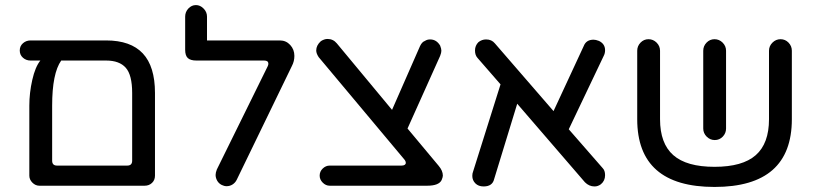

<svg xmlns="http://www.w3.org/2000/svg" viewBox="-20 -738 3244 764"><path d="M96.7 -39.1V-317.4Q96.7 -368.2 108.4 -419.9Q120.1 -471.7 140.6 -497.1H101.6Q84 -497.1 71.3 -508.3Q58.6 -519.5 58.6 -537.1Q58.6 -554.7 71.3 -565.9Q84 -577.1 101.6 -577.1H402.3Q500 -577.1 548.3 -525.4Q596.7 -473.6 596.7 -368.2V-39.1Q596.7 -21.5 585 -10.3Q573.2 1 555.7 1H136.7Q121.1 1 108.9 -11.2Q96.7 -23.4 96.7 -39.1ZM207 -79.1H486.3Q505.9 -79.1 505.9 -98.6V-368.2Q505.9 -439.5 480.5 -468.3Q455.1 -497.1 402.3 -497.1H223.6Q187.5 -446.3 187.5 -317.4V-98.6Q187.5 -79.1 207 -79.1Z M862.3 -2Q850.6 -7.8 844.2 -19Q837.9 -30.3 837.9 -42Q837.9 -50.8 842.8 -63.5L1044.9 -473.6Q1047.9 -479.5 1047.9 -484.4Q1047.9 -497.1 1031.2 -497.1H761.7Q738.3 -497.1 727.5 -506.8Q716.8 -516.6 716.8 -540V-671.9Q716.8 -690.4 729.5 -704.1Q742.2 -717.8 759.8 -717.8Q776.4 -717.8 790 -704.1Q803.7 -690.4 803.7 -671.9V-577.1H1093.8Q1118.2 -577.1 1134.8 -559.1Q1151.4 -541 1151.4 -515.6Q1151.4 -494.1 1141.6 -475.6L921.9 -22.5Q916 -10.7 905.3 -3.9Q894.5 2.9 881.8 2.9Q872.1 2.9 862.3 -2Z M1252 -39.1Q1252 -55.7 1264.2 -67.4Q1276.4 -79.1 1292 -79.1H1578.1Q1585.9 -79.1 1590.3 -82Q1594.7 -85 1594.7 -89.8Q1594.7 -96.7 1588.9 -103.5L1248 -510.7Q1238.3 -525.4 1238.3 -537.1Q1238.3 -557.6 1256.8 -574.2Q1270.5 -583 1283.2 -583Q1305.7 -583 1320.3 -565.4L1540 -300.8L1651.4 -554.7Q1659.2 -571.3 1670.9 -575.2Q1679.7 -581.1 1691.4 -581.1Q1716.8 -581.1 1731.4 -556.6Q1736.3 -543.9 1736.3 -536.1Q1736.3 -528.3 1731.4 -515.6L1601.6 -226.6L1725.6 -78.1Q1742.2 -58.6 1742.2 -39.1Q1742.2 -33.2 1737.3 -21.5Q1726.6 1 1679.7 1H1292Q1276.4 1 1264.2 -11.2Q1252 -23.4 1252 -39.1Z M1859.4 -38.1Q1859.4 -47.9 1862.3 -54.7L1971.7 -402.3L1879.9 -507.8Q1870.1 -518.6 1870.1 -537.1Q1870.1 -556.6 1883.8 -570.3Q1897.5 -581.1 1914.1 -581.1Q1936.5 -581.1 1949.2 -565.4L2182.6 -295.9L2302.7 -554.7Q2312.5 -580.1 2341.8 -580.1Q2350.6 -580.1 2363.3 -575.2Q2387.7 -563.5 2387.7 -538.1Q2387.7 -525.4 2381.8 -514.6L2243.2 -223.6L2377.9 -69.3Q2387.7 -59.6 2387.7 -41Q2387.7 -18.6 2371.1 -4.9Q2359.4 3.9 2345.7 3.9Q2324.2 3.9 2307.6 -12.7L2038.1 -325.2L1946.3 -25.4Q1939.5 3.9 1904.3 3.9Q1883.8 3.9 1871.6 -8.3Q1859.4 -20.5 1859.4 -38.1Z M2515.6 -263.7V-536.1Q2515.6 -554.7 2528.8 -568.4Q2542 -582 2560.5 -582Q2579.1 -582 2592.8 -568.4Q2606.4 -554.7 2606.4 -536.1V-263.7Q2606.4 -167 2659.2 -120.6Q2711.9 -74.2 2823.2 -74.2Q2934.6 -74.2 2987.3 -120.6Q3040 -167 3040 -263.7V-536.1Q3040 -554.7 3053.7 -568.4Q3067.4 -582 3085.9 -582Q3104.5 -582 3117.7 -568.4Q3130.9 -554.7 3130.9 -536.1V-263.7Q3130.9 5.9 2823.2 5.9Q2515.6 5.9 2515.6 -263.7ZM2778.3 -536.1Q2778.3 -554.7 2791.5 -568.4Q2804.7 -582 2823.2 -582Q2841.8 -582 2855.5 -568.4Q2869.1 -554.7 2869.1 -536.1V-226.6Q2869.1 -208 2856 -194.3Q2842.8 -180.7 2824.2 -180.7Q2805.7 -180.7 2792 -194.3Q2778.3 -208 2778.3 -226.6Z"/></svg>

Font: jf-openhuninn-2.0
Style: Regular
Weight: 400
Designer: [Kosugi Maru]
Designed by MOTOYA      

[Varela Round]
Joe Prince (Latin component); Avraham Cornfeld (Hebrew component)
Foundry: justfont CO.,LTD.
Version: 2.0